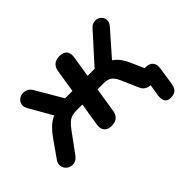

<svg xmlns="http://www.w3.org/2000/svg" viewBox="-125 -742 1122 1122"><g transform="rotate(-45 436.0 -180.5)"><path d="M738 136Q711 136 701 119Q691 102 695 73L713 -38L716 0H706Q690 0 674 -9Q658 -18 650 -37L603 -144Q588 -178 569.5 -190Q551 -202 521 -202H470L446 -50Q437 8 378 8Q347 8 332 -9.5Q317 -27 322 -60L345 -202H297Q275 -202 258.5 -197Q242 -192 227.5 -179.5Q213 -167 196 -144L105 -20Q91 -1 73.5 4.5Q56 10 39.5 5Q23 0 12 -13Q1 -26 -0.5 -43Q-2 -60 11 -79L84 -183Q106 -214 127.5 -235Q149 -256 172 -268Q195 -280 220 -283L200 -244L103 -414Q91 -435 94 -452Q97 -469 109.5 -480.5Q122 -492 139.5 -494.5Q157 -497 174 -490Q191 -483 203 -463L299 -299H360L382 -439Q391 -497 450 -497Q482 -497 496.5 -480Q511 -463 506 -431L485 -299H543L702 -475Q716 -491 733 -494.5Q750 -498 765 -492Q780 -486 788.5 -473Q797 -460 796 -443.5Q795 -427 780 -410L634 -244L598 -279Q639 -275 667 -249.5Q695 -224 716 -177L768 -60L743 -95H758Q791 -95 806 -77.5Q821 -60 816 -28L799 84Q795 109 781 122.5Q767 136 738 136Z"/></g></svg>

Font: Nunito Variable Extra Light
Style: Italic
Weight: 200
Italic angle: -9°
Designer: Vernon Adams
Foundry: Vernon Adams
Version: Version 3.602